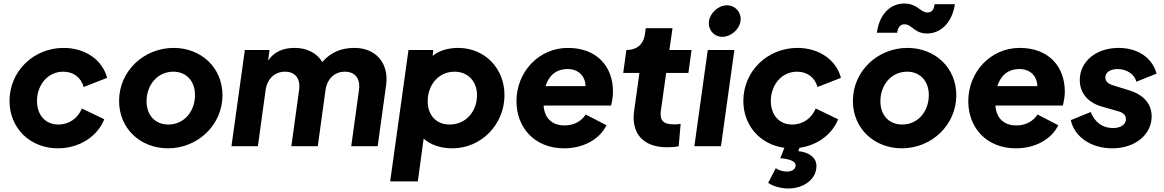

<svg xmlns="http://www.w3.org/2000/svg" viewBox="-20 -830 6607 1090"><path d="M309 12C431 12 534 -56 572 -153L445 -214C422 -159 373 -123 311 -123C238 -123 190 -177 190 -257C190 -345 249 -423 339 -423C396 -423 440 -391 455 -336L588 -388C562 -489 465 -558 341 -558C171 -558 34 -426 34 -257C34 -103 150 12 309 12Z M934 12C1103 12 1243 -121 1243 -289C1243 -446 1122 -558 966 -558C796 -558 656 -426 656 -257C656 -100 777 12 934 12ZM812 -255C812 -348 874 -423 964 -423C1039 -423 1087 -368 1087 -291C1087 -197 1025 -123 936 -123C860 -123 812 -177 812 -255Z M1294 0H1444L1488 -319C1497 -382 1539 -423 1598 -423C1657 -423 1687 -382 1678 -319L1634 0H1784L1828 -319C1837 -382 1879 -423 1938 -423C1997 -423 2027 -382 2018 -319L1974 0H2124L2172 -347C2189 -471 2114 -558 1993 -558C1921 -558 1858 -535 1810 -478C1779 -528 1724 -558 1653 -558C1588 -558 1537 -537 1502 -486L1510 -546H1370Z M2195 200H2352L2385 -43C2425 -7 2483 12 2548 12C2713 12 2844 -124 2844 -290C2844 -442 2732 -558 2581 -558C2524 -558 2474 -543 2436 -513L2440 -546H2299ZM2408 -255C2408 -348 2470 -423 2560 -423C2637 -423 2688 -368 2688 -290C2688 -196 2624 -123 2532 -123C2457 -123 2408 -176 2408 -255Z M3182 12C3292 12 3384 -39 3423 -119L3305 -180C3282 -143 3240 -118 3185 -118C3114 -118 3071 -159 3066 -231H3449C3456 -260 3460 -285 3460 -310C3460 -451 3370 -558 3204 -558C3039 -558 2912 -422 2912 -255C2912 -106 3015 12 3182 12ZM3077 -341C3095 -398 3134 -438 3203 -438C3264 -438 3303 -398 3304 -341Z M3766 6C3786 6 3813 5 3833 0L3844 -127C3827 -124 3817 -124 3805 -124C3745 -124 3724 -147 3732 -203L3762 -416H3888L3906 -546H3780L3798 -670H3646L3641 -634C3633 -578 3594 -546 3538 -546H3536L3518 -416H3610L3580 -201C3562 -73 3631 6 3766 6Z M3922 0H4073L4149 -546H3998ZM4005 -710C3998 -662 4033 -621 4081 -621C4129 -621 4177 -662 4184 -710C4191 -758 4155 -800 4107 -800C4059 -800 4012 -758 4005 -710Z M4454 240C4546 240 4615 186 4615 112C4615 64 4572 34 4512 28L4519 9C4621 -5 4705 -68 4738 -153L4611 -214C4588 -159 4539 -123 4477 -123C4404 -123 4356 -177 4356 -257C4356 -345 4415 -423 4505 -423C4562 -423 4606 -391 4621 -336L4754 -388C4728 -489 4631 -558 4507 -558C4337 -558 4200 -426 4200 -257C4200 -117 4296 -9 4433 9L4410 68C4469 73 4497 88 4497 109C4497 130 4477 144 4447 144C4425 144 4402 137 4384 125L4341 208C4370 229 4419 240 4454 240Z M5100 12C5269 12 5409 -121 5409 -289C5409 -446 5288 -558 5132 -558C4962 -558 4822 -426 4822 -257C4822 -100 4943 12 5100 12ZM4958 -644H5073C5077 -672 5089 -692 5114 -692C5160 -692 5168 -640 5244 -640C5315 -640 5384 -694 5401 -806H5286C5282 -779 5273 -759 5245 -759C5204 -759 5190 -810 5113 -810C5043 -810 4974 -760 4958 -644ZM4978 -255C4978 -348 5040 -423 5130 -423C5205 -423 5253 -368 5253 -291C5253 -197 5191 -123 5102 -123C5026 -123 4978 -177 4978 -255Z M5747 12C5857 12 5949 -39 5988 -119L5870 -180C5847 -143 5805 -118 5750 -118C5679 -118 5636 -159 5631 -231H6014C6021 -260 6025 -285 6025 -310C6025 -451 5935 -558 5769 -558C5604 -558 5477 -422 5477 -255C5477 -106 5580 12 5747 12ZM5642 -341C5660 -398 5699 -438 5768 -438C5829 -438 5868 -398 5869 -341Z M6294 12C6426 12 6518 -67 6518 -169C6518 -240 6473 -292 6391 -317L6307 -343C6283 -350 6255 -361 6255 -390C6255 -420 6284 -438 6325 -438C6374 -438 6421 -410 6431 -366L6546 -412C6521 -503 6439 -558 6330 -558C6203 -558 6110 -481 6110 -376C6110 -303 6155 -248 6235 -225L6326 -199C6345 -194 6372 -183 6372 -154C6372 -126 6347 -103 6298 -103C6239 -103 6194 -137 6172 -194L6059 -148C6080 -52 6175 12 6294 12Z"/></svg>

Font: Mluvka ExtraBold
Style: Italic
Weight: 800
Italic angle: -8°
Designer: Modified by Jiří Krblich, Original typeface by Gumpita Rahayu
Foundry: Gumpita Rahayu & Jiří Krblich
Version: Version 2.000;Glyphs 3.1.1 (3134)